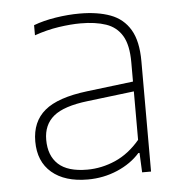

<svg xmlns="http://www.w3.org/2000/svg" viewBox="-45 -591 612 643"><g transform="rotate(-5 261.0 -270.0)"><path d="M225 8Q148 8 104.2 -29.2Q60.5 -66.5 60.5 -134Q60.5 -200.5 104.8 -237.5Q149 -274.5 248 -286.5L404 -305.5V-370.5Q404 -428.5 385.2 -459.8Q366.5 -491 331.2 -503Q296 -515 246 -515Q213 -515 172.5 -509Q132 -503 90.5 -488.5V-522.5Q123.5 -535 165.2 -541.5Q207 -548 245.5 -548Q306 -548 349 -532Q392 -516 415 -477.2Q438 -438.5 438 -371V0H408L405 -65.5H401Q371.5 -32 324.8 -12Q278 8 225 8ZM97.5 -136.5Q97.5 -83 129 -54Q160.5 -25 226 -25Q274.5 -25 320.8 -45.2Q367 -65.5 404 -109.5V-272.5L247 -253.5Q166.5 -244 132 -215.5Q97.5 -187 97.5 -136.5Z"/></g></svg>

Font: Encode Sans Semi Expanded Thin
Style: Regular
Weight: 100
Width: 6
Designer: Multiple Designers
Foundry: Impallari Type
Version: Version 3.000; ttfautohint (v1.8.3) -l 8 -r 50 -G 200 -x 14 